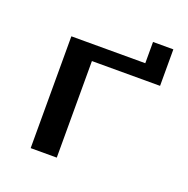

<svg xmlns="http://www.w3.org/2000/svg" viewBox="-108 -678 765 781"><g transform="rotate(20 275.0 -288.0)"><path d="M513 -418V-576H425V-484H105V0H218V-418Z"/></g></svg>

Font: Gamestation Extended
Style: Regular
Weight: 400
Width: 7
Designer: Jonas Hecksher
Foundry: Jonas Hecksher, Playtypeª, e-types AS
Version: Version 1.003